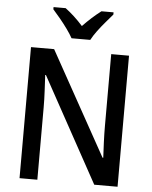

<svg xmlns="http://www.w3.org/2000/svg" viewBox="-61 -992 827 1042"><g transform="rotate(5 352.0 -470.5)"><path d="M619 0H492L179 -570H175Q177 -531 179.5 -484Q182 -437 182 -393V0H85V-714H211L524 -150H528Q526 -183 524 -232.5Q522 -282 522 -322V-714H619ZM300 -781Q288 -803 268.5 -830Q249 -857 227.5 -883Q206 -909 188 -929V-941H254Q277 -924 302 -901Q327 -878 350 -852Q400 -904 449 -941H515V-929Q498 -909 476 -883.5Q454 -858 434 -831Q414 -804 402 -781Z"/></g></svg>

Font: Noto Sans Georgian SemiCondensed Medium
Style: Regular
Weight: 500
Width: 4
Designer: Monotype Design Team, Akaki Razmadze
Foundry: Google LLC
Version: Version 2.005; ttfautohint (v1.8.4.7-5d5b)